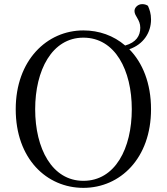

<svg xmlns="http://www.w3.org/2000/svg" viewBox="-20 -892 807 928"><path d="M150 -364C150 -552 231 -710 383 -710C537 -710 617 -552 617 -364C617 -175 537 -18 383 -18C231 -18 150 -175 150 -364ZM383 -745C207 -745 56 -601 56 -364C56 -124 206 16 383 16C561 16 710 -127 710 -364C710 -490 669 -589 605 -654C674 -678 710 -735 710 -798C710 -826 703 -846 695 -864C686 -870 677 -872 667 -872C646 -872 630 -855 630 -839C630 -813 658 -798 658 -758C658 -719 638 -687 585 -672C529 -720 459 -745 383 -745Z"/></svg>

Font: Source Han Serif KR
Style: Regular
Weight: 400
Designer: Ryoko NISHIZUKA 西塚涼子 (kana & ideographs); Frank Grießhammer (Latin, Greek & Cyrillic); Wenlong ZHANG 张文龙 (bopomofo); San
Foundry: Adobe
Version: Version 2.001;hotconv 1.1.0;makeotfexe 2.6.0